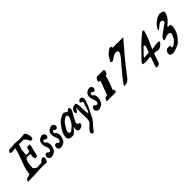

<svg xmlns="http://www.w3.org/2000/svg" viewBox="271 -2183 3876 3876"><g transform="rotate(-45 2208.5 -245.0)"><path d="M17.6 9.8Q19.5 3.9 20.5 -4.4Q21.5 -12.7 22.9 -19Q24.4 -25.4 29.3 -31.2Q42 -45.9 58.6 -52.2Q75.2 -58.6 98.1 -62.5Q121.1 -66.4 134.8 -72.3Q143.6 -90.8 157.2 -167.5Q170.9 -244.1 193.4 -294.9L257.8 -472.7Q297.9 -577.1 310.5 -654.3Q293 -653.3 264.6 -646.5Q236.3 -639.6 222.7 -639.6Q198.2 -639.6 175.8 -652.3Q168 -656.2 168 -664.1Q168 -670.9 179.7 -689Q191.4 -707 193.4 -716.8Q213.9 -718.8 279.8 -721.2Q345.7 -723.6 388.7 -728.5Q473.6 -718.8 476.6 -718.8H488.3Q505.9 -718.8 532.7 -720.7Q559.6 -722.7 574.2 -722.7Q584 -722.7 600.6 -726.1Q617.2 -729.5 625 -729.5Q640.6 -729.5 650.4 -722.7Q666 -712.9 673.3 -698.2Q680.7 -683.6 685.5 -662.6Q690.4 -641.6 697.3 -628.9Q701.2 -597.7 701.2 -585.9Q701.2 -562.5 691.4 -541Q683.6 -541 668.9 -536.6Q654.3 -532.2 648.4 -532.2Q637.7 -532.2 632.8 -541Q626 -553.7 615.7 -577.1Q605.5 -600.6 595.7 -614.7Q585.9 -628.9 568.4 -640.6Q545.9 -655.3 511.7 -655.3Q505.9 -655.3 493.7 -654.8Q481.4 -654.3 474.6 -654.3H472.7Q465.8 -654.3 451.7 -656.2Q437.5 -658.2 431.6 -658.2Q412.1 -658.2 412.1 -640.6Q412.1 -620.1 398.9 -592.8Q385.7 -565.4 382.8 -550.8Q381.8 -526.4 376.5 -484.4Q371.1 -442.4 371.1 -423.8V-412.1Q386.7 -393.6 413.1 -393.6Q434.6 -393.6 457 -406.2Q470.7 -414.1 474.6 -439Q478.5 -463.9 487.8 -482.9Q497.1 -502 525.4 -502Q531.2 -502 543 -501Q554.7 -500 561.5 -500H568.4Q570.3 -486.3 570.3 -479.5Q570.3 -453.1 555.7 -407.2Q541 -361.3 539.1 -335.9Q532.2 -319.3 526.4 -284.7Q520.5 -250 509.8 -230.5Q494.1 -219.7 476.6 -219.7Q458 -219.7 445.3 -232.4Q435.5 -258.8 435.5 -278.3Q435.5 -291 440.4 -313.5Q445.3 -335.9 445.3 -348.6V-353.5Q410.2 -357.4 384.8 -357.4Q354.5 -357.4 334 -353.5Q306.6 -326.2 295.4 -289.6Q284.2 -252.9 281.2 -195.3Q278.3 -137.7 275.4 -119.1Q283.2 -112.3 293.5 -100.6Q303.7 -88.9 312.5 -81.5Q321.3 -74.2 334 -70.3Q357.4 -62.5 374 -62.5Q386.7 -62.5 423.8 -70.3Q432.6 -68.4 446.3 -68.4Q467.8 -68.4 483.9 -79.6Q500 -90.8 531.2 -123Q558.6 -127.9 563.5 -127.9Q579.1 -127.9 587.9 -117.2Q597.7 -105.5 597.7 -88.9Q597.7 -75.2 585 -45.9Q572.3 -16.6 570.3 0Q563.5 1 546.9 1Q530.3 1 478 -1.5Q425.8 -3.9 392.6 -3.9Q345.7 -3.9 306.6 0Q208 9.8 29.3 9.8Z M942.4 -392.6Q942.4 -372.1 930.7 -355Q918.9 -337.9 899.4 -337.9Q889.6 -337.9 868.2 -343.8Q862.3 -345.7 855.5 -356.4Q848.6 -367.2 842.8 -367.2H840.8Q810.5 -361.3 810.5 -323.2Q810.5 -322.3 811 -319.3Q811.5 -316.4 811.5 -314.5Q813.5 -302.7 830.6 -293Q847.7 -283.2 851.6 -273.4Q868.2 -231.4 868.2 -198.2Q868.2 -167 851.6 -115.2Q832 -55.7 788.1 -33.2Q739.3 -6.8 707 -6.8Q675.8 -6.8 654.3 -27.3Q633.8 -44.9 633.8 -74.2Q633.8 -99.6 648.4 -121.1Q661.1 -140.6 685.5 -140.6Q690.4 -140.6 700.2 -138.7Q707 -136.7 712.4 -127Q717.8 -117.2 723.6 -115.2Q743.2 -107.4 752 -107.4Q769.5 -107.4 779.8 -126.5Q790 -145.5 790 -163.1Q790 -184.6 770.5 -233.9Q751 -283.2 751 -311.5Q751 -321.3 752 -326.2Q752.9 -332 753.4 -343.3Q753.9 -354.5 754.9 -359.9Q755.9 -365.2 758.3 -374Q760.7 -382.8 764.6 -390.6Q783.2 -424.8 808.6 -435.5Q857.4 -457 879.9 -457Q904.3 -457 923.3 -437Q942.4 -417 942.4 -392.6Z M1212.9 -392.6Q1212.9 -372.1 1201.2 -355Q1189.5 -337.9 1169.9 -337.9Q1160.2 -337.9 1138.7 -343.8Q1132.8 -345.7 1126 -356.4Q1119.1 -367.2 1113.3 -367.2H1111.3Q1081.1 -361.3 1081.1 -323.2Q1081.1 -322.3 1081.5 -319.3Q1082 -316.4 1082 -314.5Q1084 -302.7 1101.1 -293Q1118.2 -283.2 1122.1 -273.4Q1138.7 -231.4 1138.7 -198.2Q1138.7 -167 1122.1 -115.2Q1102.5 -55.7 1058.6 -33.2Q1009.8 -6.8 977.5 -6.8Q946.3 -6.8 924.8 -27.3Q904.3 -44.9 904.3 -74.2Q904.3 -99.6 918.9 -121.1Q931.6 -140.6 956.1 -140.6Q960.9 -140.6 970.7 -138.7Q977.5 -136.7 982.9 -127Q988.3 -117.2 994.1 -115.2Q1013.7 -107.4 1022.5 -107.4Q1040 -107.4 1050.3 -126.5Q1060.5 -145.5 1060.5 -163.1Q1060.5 -184.6 1041 -233.9Q1021.5 -283.2 1021.5 -311.5Q1021.5 -321.3 1022.5 -326.2Q1023.4 -332 1023.9 -343.3Q1024.4 -354.5 1025.4 -359.9Q1026.4 -365.2 1028.8 -374Q1031.2 -382.8 1035.2 -390.6Q1053.7 -424.8 1079.1 -435.5Q1127.9 -457 1150.4 -457Q1174.8 -457 1193.8 -437Q1212.9 -417 1212.9 -392.6Z M1292 -125Q1292 -90.8 1327.1 -90.8Q1336.9 -90.8 1348.1 -96.2Q1359.4 -101.6 1366.7 -107.9Q1374 -114.3 1386.7 -126Q1399.4 -137.7 1406.2 -142.6Q1442.4 -171.9 1462.9 -200.7Q1483.4 -229.5 1507.8 -279.3Q1530.3 -322.3 1530.3 -339.8Q1530.3 -384.8 1491.2 -384.8Q1483.4 -384.8 1476.1 -382.8Q1468.8 -380.9 1460.9 -376Q1453.1 -371.1 1448.7 -368.2Q1444.3 -365.2 1434.1 -356.9Q1423.8 -348.6 1419.9 -345.7Q1408.2 -335.9 1398.9 -327.1Q1389.6 -318.4 1380.4 -306.2Q1371.1 -293.9 1367.2 -288.1Q1363.3 -282.2 1352.5 -264.2Q1341.8 -246.1 1337.9 -240.2Q1334 -233.4 1324.2 -219.2Q1314.5 -205.1 1311 -198.2Q1307.6 -191.4 1301.8 -179.2Q1295.9 -167 1293.9 -154.3Q1292 -141.6 1292 -125ZM1341.8 -15.6Q1319.3 -5.9 1297.9 -5.9Q1289.1 -5.9 1265.6 -9.8Q1262.7 -10.7 1254.9 -12.2Q1247.1 -13.7 1244.6 -14.2Q1242.2 -14.6 1235.4 -16.1Q1228.5 -17.6 1226.1 -19Q1223.6 -20.5 1218.3 -22.9Q1212.9 -25.4 1210 -27.8Q1207 -30.3 1203.6 -34.2Q1200.2 -38.1 1197.3 -43Q1184.6 -61.5 1184.6 -85Q1184.6 -97.7 1195.3 -144.5Q1207 -195.3 1226.6 -230Q1246.1 -264.6 1285.2 -316.4Q1319.3 -361.3 1345.2 -386.7Q1371.1 -412.1 1412.1 -435.5Q1462.9 -464.8 1496.1 -464.8H1503.9Q1520.5 -463.9 1543 -445.8Q1565.4 -427.7 1581.1 -427.7H1585.9Q1596.7 -428.7 1608.4 -445.8Q1620.1 -462.9 1629.9 -462.9H1632.8Q1662.1 -460 1668 -421.9Q1662.1 -376 1626 -317.4Q1589.8 -258.8 1580.1 -234.4Q1574.2 -221.7 1563 -204.6Q1551.8 -187.5 1545.4 -173.3Q1539.1 -159.2 1539.1 -142.6V-134.8Q1541 -118.2 1562.5 -99.6Q1566.4 -96.7 1577.6 -95.2Q1588.9 -93.8 1591.8 -87.9Q1596.7 -78.1 1596.7 -72.3Q1596.7 -60.5 1585.9 -41Q1575.2 -21.5 1550.8 -11.7Q1513.7 2.9 1497.1 2.9Q1478.5 2.9 1462.9 -7.8Q1459 -10.7 1455.6 -13.7Q1452.1 -16.6 1450.2 -21.5Q1448.2 -26.4 1446.8 -28.8Q1445.3 -31.2 1444.3 -37.6Q1443.4 -43.9 1442.9 -46.4Q1442.4 -48.8 1441.9 -56.6Q1441.4 -64.5 1441.4 -66.4V-72.3Q1441.4 -82 1445.8 -96.7Q1450.2 -111.3 1451.2 -117.2V-121.1Q1451.2 -124 1450.2 -124Q1447.3 -124 1438.5 -112.8Q1429.7 -101.6 1417.5 -86.4Q1405.3 -71.3 1398.4 -64.5Q1391.6 -57.6 1381.3 -46.4Q1371.1 -35.2 1362.8 -27.8Q1354.5 -20.5 1341.8 -15.6Z M1888.7 -389.6Q1888.7 -408.2 1909.2 -421.9Q1929.7 -435.5 1950.2 -435.5Q1967.8 -435.5 1983.4 -423.8Q1988.3 -419.9 1991.7 -415.5Q1995.1 -411.1 1996.6 -407.7Q1998 -404.3 1999 -397.9Q2000 -391.6 2000.5 -388.2Q2001 -384.8 2001 -376.5Q2001 -368.2 2001 -365.2V-360.4Q2001 -350.6 1999 -340.8Q1997.1 -331.1 1995.6 -325.2Q1994.1 -319.3 1989.7 -307.1Q1985.4 -294.9 1983.4 -289.1Q1967.8 -243.2 1950.7 -205.6Q1933.6 -168 1907.2 -117.7Q1880.9 -67.4 1866.2 -37.1Q1845.7 7.8 1836.9 21.5Q1810.5 63.5 1761.7 116.7Q1712.9 169.9 1692.4 197.3L1663.1 238.3Q1646.5 243.2 1638.7 243.2Q1604.5 243.2 1604.5 196.3V185.5Q1628.9 142.6 1679.7 95.7Q1730.5 48.8 1749 23.4Q1759.8 -23.4 1759.8 -101.6Q1759.8 -150.4 1754.9 -193.4Q1753.9 -204.1 1753.9 -222.7Q1753.9 -238.3 1755.4 -266.6Q1756.8 -294.9 1756.8 -311.5Q1756.8 -322.3 1754.9 -357.4Q1744.1 -343.8 1731 -320.3Q1717.8 -296.9 1708 -283.2Q1704.1 -283.2 1698.7 -281.7Q1693.4 -280.3 1689.5 -280.3Q1685.5 -280.3 1681.6 -283.2Q1667 -296.9 1667 -316.4Q1667 -331.1 1675.8 -353.5Q1691.4 -395.5 1743.2 -418Q1755.9 -423.8 1773.4 -423.8H1807.6Q1828.1 -403.3 1832 -348.6Q1835.9 -293.9 1836.4 -225.1Q1836.9 -156.2 1848.6 -119.1L1872.1 -121.1Q1882.8 -147.5 1900.4 -208Q1918 -268.6 1936.5 -312.5V-315.4Q1936.5 -319.3 1937 -325.7Q1937.5 -332 1937.5 -335Q1937.5 -347.7 1929.7 -354.5Q1921.9 -361.3 1913.1 -363.3Q1904.3 -365.2 1896.5 -371.6Q1888.7 -377.9 1888.7 -389.6Z M2292 -392.6Q2292 -372.1 2280.3 -355Q2268.6 -337.9 2249 -337.9Q2239.3 -337.9 2217.8 -343.8Q2211.9 -345.7 2205.1 -356.4Q2198.2 -367.2 2192.4 -367.2H2190.4Q2160.2 -361.3 2160.2 -323.2Q2160.2 -322.3 2160.6 -319.3Q2161.1 -316.4 2161.1 -314.5Q2163.1 -302.7 2180.2 -293Q2197.3 -283.2 2201.2 -273.4Q2217.8 -231.4 2217.8 -198.2Q2217.8 -167 2201.2 -115.2Q2181.6 -55.7 2137.7 -33.2Q2088.9 -6.8 2056.6 -6.8Q2025.4 -6.8 2003.9 -27.3Q1983.4 -44.9 1983.4 -74.2Q1983.4 -99.6 1998 -121.1Q2010.7 -140.6 2035.2 -140.6Q2040 -140.6 2049.8 -138.7Q2056.6 -136.7 2062 -127Q2067.4 -117.2 2073.2 -115.2Q2092.8 -107.4 2101.6 -107.4Q2119.1 -107.4 2129.4 -126.5Q2139.6 -145.5 2139.6 -163.1Q2139.6 -184.6 2120.1 -233.9Q2100.6 -283.2 2100.6 -311.5Q2100.6 -321.3 2101.6 -326.2Q2102.5 -332 2103 -343.3Q2103.5 -354.5 2104.5 -359.9Q2105.5 -365.2 2107.9 -374Q2110.4 -382.8 2114.3 -390.6Q2132.8 -424.8 2158.2 -435.5Q2207 -457 2229.5 -457Q2253.9 -457 2272.9 -437Q2292 -417 2292 -392.6Z M2458 -405.3Q2448.2 -405.3 2448.2 -426.8Q2448.2 -449.2 2461.4 -472.2Q2474.6 -495.1 2495.1 -506.8H2688.5Q2699.2 -495.1 2699.2 -474.6Q2699.2 -443.4 2670.9 -410.2Q2668 -407.2 2667 -405.3Q2667 -404.3 2665 -404.3Q2656.2 -402.3 2637.7 -395.5Q2634.8 -385.7 2625 -350.6Q2615.2 -315.4 2613.3 -308.1Q2611.3 -300.8 2603 -273.9Q2594.7 -247.1 2589.8 -234.9Q2585 -222.7 2575.7 -197.8Q2566.4 -172.9 2556.2 -148.4Q2545.9 -124 2532.2 -93.8Q2532.2 -87.9 2541 -87.9Q2549.8 -87.9 2551.8 -85Q2558.6 -69.3 2558.6 -51.8Q2558.6 -16.6 2536.1 -15.6L2297.9 -14.6Q2287.1 -14.6 2287.1 -25.4Q2287.1 -37.1 2298.3 -55.2Q2309.6 -73.2 2323.2 -85Q2329.1 -90.8 2337.9 -90.8L2378.9 -99.6L2489.3 -395.5Q2488.3 -408.2 2476.6 -408.2Q2473.6 -408.2 2467.3 -406.7Q2460.9 -405.3 2458 -405.3Z M2745.1 17.6Q2825.2 -97.7 2867.2 -149.9Q2909.2 -202.1 2939 -234.4Q2968.8 -266.6 3004.9 -314.5Q3026.4 -342.8 3065.4 -385.3Q3104.5 -427.7 3128.9 -462.4Q3153.3 -497.1 3169.9 -543Q3169.9 -584 3114.3 -584Q3091.8 -584 3074.7 -578.6Q3057.6 -573.2 3045.4 -565.4Q3033.2 -557.6 3004.4 -538.6Q2975.6 -519.5 2944.3 -502Q2902.3 -502 2902.3 -529.3V-531.2Q2959 -630.9 2979 -654.8Q2999 -678.7 3067.4 -727.5Q3088.9 -737.3 3103.5 -737.3Q3122.1 -737.3 3135.7 -723.6Q3139.6 -720.7 3136.2 -710.4Q3132.8 -700.2 3137.7 -695.3H3436.5Q3351.6 -594.7 3269 -498Q3186.5 -401.4 3153.8 -362.8Q3121.1 -324.2 3058.6 -245.1Q2996.1 -166 2895.5 -35.2Q2889.6 -31.2 2876 -19Q2862.3 -6.8 2851.1 0.5Q2839.8 7.8 2830.1 8.8Q2812.5 10.7 2801.8 12.2Q2791 13.7 2788.1 14.6Q2785.2 15.6 2781.2 16.6Q2777.3 17.6 2770 17.6Q2762.7 17.6 2745.1 17.6Z M3568.4 190.4Q3536.1 216.8 3507.8 216.8Q3485.4 216.8 3470.7 199.2Q3490.2 140.6 3513.2 79.6Q3536.1 18.6 3550.8 -29.3Q3538.1 -30.3 3517.6 -30.3Q3488.3 -30.3 3456.1 -23.9Q3423.8 -17.6 3407.2 -17.6Q3378.9 -17.6 3336.9 -29.3Q3328.1 -32.2 3328.1 -40Q3328.1 -51.8 3347.7 -82Q3417 -153.3 3477.1 -215.8Q3537.1 -278.3 3550.8 -293.5Q3564.5 -308.6 3601.6 -343.8Q3638.7 -378.9 3669.4 -404.3Q3700.2 -429.7 3788.1 -503.9Q3796.9 -507.8 3807.6 -507.8Q3823.2 -507.8 3829.1 -495.1Q3818.4 -456.1 3811 -431.2Q3803.7 -406.2 3797.9 -387.7Q3792 -369.1 3779.8 -339.8Q3767.6 -310.5 3759.3 -290.5Q3751 -270.5 3726.1 -214.4Q3701.2 -158.2 3680.7 -111.3Q3688.5 -110.4 3702.1 -110.4Q3727.5 -110.4 3760.3 -120.1Q3793 -129.9 3840.8 -129.9Q3851.6 -129.9 3890.6 -127.9Q3892.6 -120.1 3892.6 -117.2Q3892.6 -93.8 3867.7 -67.9Q3842.8 -42 3808.6 -23.4Q3780.3 -8.8 3762.7 -8.8Q3754.9 -8.8 3727.1 -16.6Q3699.2 -24.4 3666 -24.4Q3663.1 -24.4 3656.2 -23.9Q3649.4 -23.4 3645.5 -23.4Q3627 28.3 3615.7 62Q3604.5 95.7 3601.6 105.5Q3598.6 115.2 3591.3 134.3Q3584 153.3 3568.4 190.4ZM3584 -111.3 3631.8 -243.2Q3626 -279.3 3606.4 -279.3Q3605.5 -279.3 3603.5 -278.8Q3601.6 -278.3 3600.6 -278.3L3461.9 -137.7Q3446.3 -115.2 3446.3 -108.4Q3446.3 -106.4 3448.2 -102.5Z M4178.7 -58.6Q4178.7 -80.1 4163.1 -90.8Q4147.5 -101.6 4125 -101.6Q4116.2 -101.6 4089.8 -99.6Q4072.3 -98.6 4043.5 -83Q4014.6 -67.4 3980.5 -64.5Q3973.6 -71.3 3973.6 -81.1Q3973.6 -102.5 4012.7 -152.3Q4069.3 -197.3 4124.5 -234.4Q4179.7 -271.5 4228.5 -310.5Q4244.1 -322.3 4244.1 -341.8Q4244.1 -360.4 4232.4 -372.6Q4220.7 -384.8 4202.1 -384.8Q4187.5 -384.8 4174.8 -380.9Q4148.4 -374 4112.8 -338.9Q4077.1 -303.7 4045.9 -293Q4043.9 -292 4041 -292Q4036.1 -292 4036.1 -297.9Q4036.1 -309.6 4056.6 -345.7Q4104.5 -426.8 4204.1 -483.4Q4214.8 -488.3 4225.1 -492.2Q4235.4 -496.1 4240.7 -498Q4246.1 -500 4250.5 -502.4Q4254.9 -504.9 4257.8 -505.4Q4260.7 -505.9 4262.7 -506.8Q4264.6 -507.8 4267.6 -508.3Q4270.5 -508.8 4272.9 -509.3Q4275.4 -509.8 4281.2 -510.3Q4287.1 -510.7 4292 -511.7H4295.9Q4336.9 -511.7 4379.9 -486.3Q4389.6 -472.7 4389.6 -454.1Q4389.6 -422.9 4347.7 -348.6Q4329.1 -315.4 4282.2 -274.4Q4235.4 -233.4 4219.7 -213.9Q4220.7 -202.1 4237.3 -202.1Q4241.2 -202.1 4250 -202.6Q4258.8 -203.1 4262.7 -203.1Q4277.3 -203.1 4283.2 -196.3Q4298.8 -177.7 4298.8 -151.4Q4298.8 -134.8 4292 -99.6Q4281.2 -44.9 4263.2 -4.9Q4245.1 35.2 4207 85Q4172.9 129.9 4143.6 156.2Q4114.3 182.6 4071.3 202.1Q3966.8 247.1 3918.9 247.1Q3887.7 247.1 3865.2 231.4Q3842.8 215.8 3842.8 185.5Q3842.8 162.1 3857.4 136.7Q3872.1 111.3 3896.5 93.8Q3914.1 91.8 3930.7 91.8Q3937.5 91.8 3945.3 93.3Q3953.1 94.7 3963.9 94.7Q3965.8 94.7 3972.7 94.2Q3979.5 93.8 3984.4 93.8Q3988.3 96.7 3988.3 102.5Q3988.3 107.4 3983.9 118.7Q3979.5 129.9 3979.5 134.8Q3979.5 148.4 4001 148.4Q4018.6 148.4 4050.8 128.9Q4089.8 103.5 4113.8 74.2Q4137.7 44.9 4159.2 0Q4178.7 -39.1 4178.7 -58.6Z"/></g></svg>

Font: Essays1743
Style: Italic
Weight: 500
Italic angle: -10°
Designer: Based on the typeface in a 1743 English translation of the essays of Montaigne.  PostScript/TrueType font designed by Jo
Version: Version 002.100